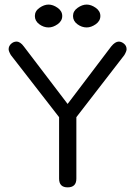

<svg xmlns="http://www.w3.org/2000/svg" viewBox="-20 -809 590 836"><path d="M191.4 -689.5C204.4 -689.5 217.6 -694.2 231 -703.6C244.3 -713.1 251 -724.9 251 -739.3C251 -753.6 244.3 -765.5 231 -774.9C217.6 -784.3 204.4 -789.1 191.4 -789.1C178.4 -789.1 165.2 -784.3 151.9 -774.9C138.5 -765.5 131.8 -753.6 131.8 -739.3C131.8 -724.9 138.2 -713.1 150.9 -703.6C163.6 -694.2 177.1 -689.5 191.4 -689.5ZM357.4 -689.5C370.4 -689.5 383.6 -694.2 397 -703.6C410.3 -713.1 417 -724.9 417 -739.3C417 -753.6 410.3 -765.5 397 -774.9C383.6 -784.3 370.4 -789.1 357.4 -789.1C344.4 -789.1 331.2 -784.3 317.9 -774.9C304.5 -765.5 297.9 -753.6 297.9 -739.3C297.9 -724.9 304.2 -713.1 316.9 -703.6C329.6 -694.2 343.1 -689.5 357.4 -689.5ZM237.3 -298.8V-31.2C237.3 -5.9 249.7 6.8 274.4 6.8C299.8 6.8 312.5 -5.9 312.5 -31.2V-298.8L521.5 -569.3C528 -580.4 531.2 -588.9 531.2 -594.7C531.2 -604.5 527.5 -612.5 520 -618.7C512.5 -624.8 504.9 -627.9 497.1 -627.9C486.7 -627.9 475.6 -620.8 463.9 -606.4L274.4 -356.4L84 -606.4C73.6 -620.8 62.8 -627.9 51.8 -627.9C43.3 -627.9 35.5 -624.7 28.3 -618.2C21.2 -611.7 17.6 -603.8 17.6 -594.7C17.6 -588.9 20.8 -580.4 27.3 -569.3Z"/></svg>

Font: Jura
Style: DemiBold
Weight: 600
Version: Version 2.5.1